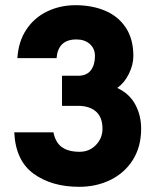

<svg xmlns="http://www.w3.org/2000/svg" viewBox="-20 -710 599 740"><path d="M35 -200H186Q194 -160 219 -142.5Q244 -125 287 -125Q324 -125 349.5 -151Q375 -177 375 -214Q375 -258 350 -280Q325 -302 281 -302H219V-418H281Q314 -418 330 -439Q346 -460 346 -494Q346 -523 326 -540.5Q306 -558 275 -558Q239 -558 220 -540Q201 -522 198 -486H47Q51 -550 81.5 -596Q112 -642 162 -666Q212 -690 271 -690Q334 -690 384.5 -669Q435 -648 464.5 -604Q494 -560 494 -494Q494 -461 477 -426Q460 -391 432 -371Q479 -349 501.5 -307Q524 -265 524 -214Q524 -145 492.5 -94.5Q461 -44 406.5 -17Q352 10 285 10Q179 10 109.5 -40.5Q40 -91 35 -200Z"/></svg>

Font: Teachers[wght]
Style: Regular
Weight: 400
Designer: Alfredo Marco Pradil & Chank Diesel
Version: Version 1.000;Glyphs 3.1.2 (3151)